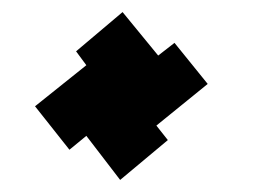

<svg xmlns="http://www.w3.org/2000/svg" viewBox="-20 -412 432 318"><path d="M179 -114 123 -187 95 -164 38 -236 123 -304 106 -327 183 -392 242 -320 269 -341 324 -273 239 -204 258 -180Z"/></svg>

Font: Saira Ultra Condensed
Style: Italic
Weight: 400
Width: 1
Italic angle: -12°
Designer: Hector Gatti with collaboration of the Omnibus-Type team
Foundry: Omnibus-Type
Version: Version 1.001; ttfautohint (v1.8)